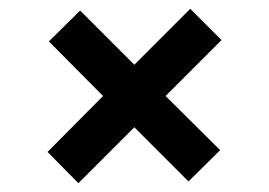

<svg xmlns="http://www.w3.org/2000/svg" viewBox="-20 -508 611 436"><path d="M158 -92 88 -163 214 -290 91 -414 162 -484 285 -361 412 -488 483 -417 356 -290 480 -167 408 -96 285 -219Z"/></svg>

Font: DM Sans SemiBold
Style: Regular
Weight: 600
Designer: Colophon Foundry, Jonny Pinhorn
Foundry: Colophon Foundry
Version: Version 4.004; ttfautohint (v1.8.4.7-5d5b)